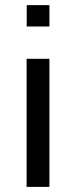

<svg xmlns="http://www.w3.org/2000/svg" viewBox="-20 -731 294 751"><path d="M84.5 -627.4V-710.9H173.3V-627.4ZM84 0V-501H173.3V0Z"/></svg>

Font: Muli
Style: Regular
Weight: 400
Designer: Vernon Adams
Foundry: newtypography
Version: Version 2; ttfautohint (v1.00rc1.6-4cba) -l 8 -r 50 -G 200 -